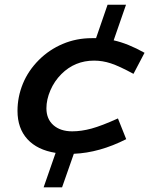

<svg xmlns="http://www.w3.org/2000/svg" viewBox="-20 -652 654 814"><path d="M165 142.1 215.8 -3.9Q138.2 -16.1 96.2 -62Q54.2 -107.9 54.2 -182.1Q54.2 -241.2 76.9 -296.9Q99.6 -352.5 145 -397.9Q188.5 -441.4 246.1 -465.8Q303.7 -490.2 369.1 -490.2H387.2L436 -631.8H514.2L461.9 -481Q522 -467.8 592.8 -428.2L545.9 -338.9Q485.8 -371.6 450.2 -383.3Q414.6 -395 378.9 -395Q297.4 -395 240.2 -337.9Q210.4 -308.1 193.6 -269Q176.8 -230 176.8 -192.9Q176.8 -147.5 206.5 -121.3Q236.3 -95.2 286.1 -95.2Q324.7 -95.2 367.9 -106.9Q411.1 -118.7 480 -149.9L515.1 -62Q401.4 -4.4 293 0L243.2 142.1Z"/></svg>

Font: IntelOne Mono Medium
Style: Italic
Weight: 500
Italic angle: -16°
Designer: Fred Shallcrass
Foundry: Frere-Jones Type LLC
Version: Version 1.200;hotconv 1.1.0;makeotfexe 2.6.0;FJTRelease1.2